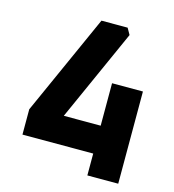

<svg xmlns="http://www.w3.org/2000/svg" viewBox="-104 -778 786 865"><g transform="rotate(15 289.0 -345.0)"><path d="M52 -102V-220L263 -690H385L402 -660L210 -232H382V-430H526V0H382V-102Z"/></g></svg>

Font: Oxanium
Style: Bold
Weight: 700
Designer: Severin Meyer
Version: Version 2.000